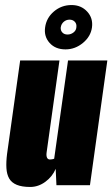

<svg xmlns="http://www.w3.org/2000/svg" viewBox="-20 -735 446 762"><path d="M100 7Q67 7 46.5 -1.5Q26 -10 16.5 -26.5Q7 -43 5.5 -67.5Q4 -92 8 -124L60 -495H216L165 -130Q164 -123 164.5 -118Q165 -113 166.5 -109.5Q168 -106 171 -104Q174 -102 178 -102Q181 -102 184 -102.5Q187 -103 190 -103.5Q193 -104 195 -105L250 -495H406L337 0H204L201 -65Q188 -34 160 -13.5Q132 7 100 7ZM240 -539Q200 -539 177 -564.5Q154 -590 159 -626Q164 -664 194 -689.5Q224 -715 264 -715Q302 -715 326 -689Q350 -663 345 -626Q340 -590 309 -564.5Q278 -539 240 -539ZM248 -598Q261 -598 271.5 -606Q282 -614 283 -626Q285 -640 277 -648.5Q269 -657 256 -657Q243 -657 233 -648.5Q223 -640 221 -626Q220 -614 227.5 -606Q235 -598 248 -598Z"/></svg>

Font: Alumni Sans Black
Style: Italic
Weight: 900
Italic angle: -8°
Version: Version 1.016